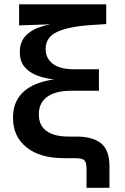

<svg xmlns="http://www.w3.org/2000/svg" viewBox="-20 -748 589 908"><path d="M389.2 140.1V49.8Q389.2 29.3 384.5 18.6Q379.9 7.8 367.7 3.9Q355.5 0 332 0H281.7Q169.9 0 105.7 -51Q41.5 -102.1 41.5 -190.9Q41.5 -237.3 57.9 -269.8Q74.2 -302.2 101.8 -323Q129.4 -343.8 163.3 -355.5Q197.3 -367.2 233.9 -372.1Q270.5 -377 304.2 -377.4L304.7 -367.7Q266.1 -368.2 225.6 -373.5Q185.1 -378.9 150.4 -393.1Q115.7 -407.2 94.7 -433.3Q73.7 -459.5 73.7 -501.5Q73.7 -548.3 99.9 -577.1Q126 -606 170.2 -620.6Q214.4 -635.3 268.6 -639.6V-634.8L70.3 -627.9V-727.5H482.4V-634.3L409.7 -629.4Q305.7 -622.6 250.7 -597.4Q195.8 -572.3 195.8 -516.1Q195.8 -472.7 229.5 -446.5Q263.2 -420.4 331.5 -420.4H447.8V-318.8H317.4Q243.2 -318.8 203.4 -290.3Q163.6 -261.7 163.6 -207Q163.6 -155.3 199.7 -128.7Q235.8 -102.1 304.7 -102.1H340.8Q418.9 -102.1 458.3 -69.8Q497.6 -37.6 497.6 38.1V140.1Z"/></svg>

Font: Inter 18pt SemiBold
Style: Regular
Weight: 600
Designer: Rasmus Andersson
Foundry: rsms
Version: Version 4.001;git-66647c0bb